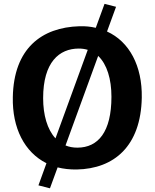

<svg xmlns="http://www.w3.org/2000/svg" viewBox="-20 -890 819 1017"><path d="M183.6 91.8 244.6 107.4 285.2 -3.4C315.9 4.4 350.1 8.3 386.2 7.8C584.5 3.9 726.1 -115.7 731 -372.6C733.9 -540.5 665.5 -669.4 546.9 -723.1L594.7 -854L533.7 -869.6L487.3 -742.7C460.4 -749 431.6 -752 400.9 -751C199.7 -745.1 52.7 -632.8 47.9 -375.5C44.4 -211.4 109.9 -83.5 226.1 -25.4ZM273.9 -157.2C230 -204.6 208.5 -281.7 208.5 -370.1C208.5 -561 293.9 -632.8 397.5 -632.8C414.6 -632.8 430.2 -630.4 444.8 -626ZM327.1 -119.6 500 -593.8C546.9 -549.3 570.3 -470.7 570.3 -377.4C570.3 -191.4 500 -107.9 389.6 -107.9C366.7 -107.9 345.7 -111.8 327.1 -119.6Z"/></svg>

Font: Merriweather Sans
Style: Bold
Weight: 700
Designer: Eben Sorkin ( eben@eyebytes.com )
Foundry: Eben Sorkin
Version: Version 1.003